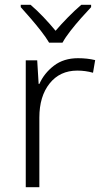

<svg xmlns="http://www.w3.org/2000/svg" viewBox="-20 -785 434 805"><path d="M307 -541Q346 -541 379 -533L370 -480Q338 -489 304 -489Q231 -489 188 -435Q145 -381 145 -292V0H88V-532H136L142 -433H145Q165 -478 206 -509.5Q247 -541 307 -541ZM186 -606Q173 -628 152 -655Q131 -682 108 -708.5Q85 -735 67 -755V-765H108Q135 -742 162.5 -713Q190 -684 213 -656Q237 -684 265.5 -713Q294 -742 321 -765H362V-755Q343 -735 319.5 -708.5Q296 -682 275 -655Q254 -628 242 -606Z"/></svg>

Font: Noto Sans Lao Light
Style: Regular
Weight: 300
Designer: Monotype Design Team
Foundry: Monotype Imaging Inc.
Version: Version 2.003; ttfautohint (v1.8.4.7-5d5b)